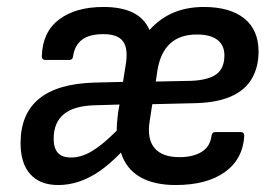

<svg xmlns="http://www.w3.org/2000/svg" viewBox="-20 -520 787 551"><path d="M147 11Q95 11 67 -20Q39 -51 39 -109Q39 -193 92 -236.5Q145 -280 251 -283L333 -285L340 -329Q349 -378 334 -400Q319 -422 277 -422Q237 -422 216 -406.5Q195 -391 190 -360Q189 -348 179 -348H110Q100 -348 100 -359Q102 -428 149.5 -464Q197 -500 277 -500Q328 -500 361 -484Q394 -468 409 -434Q440 -468 478.5 -484Q517 -500 565 -500Q640 -500 681 -467Q722 -434 722 -372Q722 -327 702.5 -294Q683 -261 643.5 -243.5Q604 -226 544 -224L417 -221L409 -169Q402 -120 424 -94.5Q446 -69 495 -69Q534 -69 558.5 -84Q583 -99 587 -130Q588 -141 598 -141H671Q681 -141 681 -130Q677 -63 625 -26Q573 11 484 11Q422 11 382 -12Q342 -35 327 -82Q294 -48 264.5 -28Q235 -8 206 1.5Q177 11 147 11ZM184 -68Q213 -68 243.5 -86Q274 -104 315 -145Q315 -157 316 -170Q317 -183 319 -198L323 -220L255 -218Q194 -217 164 -193Q134 -169 134 -122Q134 -95 146 -81.5Q158 -68 184 -68ZM427 -286 528 -288Q578 -290 601 -307Q624 -324 624 -361Q624 -390 604 -405.5Q584 -421 545 -421Q449 -421 432 -319Z"/></svg>

Font: Sofia Sans Semi Condensed SemiBold
Style: Italic
Weight: 600
Italic angle: -9°
Version: Version 4.100